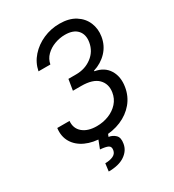

<svg xmlns="http://www.w3.org/2000/svg" viewBox="-222 -860 1080 1195"><g transform="rotate(-30 318.0 -262.0)"><path d="M278.4 9.9Q207.4 9.9 155.4 -14Q103.3 -38 77.8 -81.1Q52.2 -124.3 59.7 -181.8H147.7Q143.1 -129.6 179.3 -98.9Q215.6 -68.2 279.8 -68.2Q325.6 -68.2 365.9 -84.2Q406.2 -100.1 433.6 -130.5Q460.9 -160.9 467.3 -203.1Q475.9 -259.9 439.5 -296.9Q403.1 -333.8 319.6 -333.8H259.9L272.7 -411.9H328.1Q392.8 -411.9 440.7 -448Q488.6 -484 498.6 -544Q507.5 -596.6 479 -628.6Q450.6 -660.5 390.6 -660.5Q352.3 -660.5 315.5 -646.8Q278.8 -633.2 252.8 -607.4Q226.9 -581.7 220.2 -545.5H134.9Q146 -602.3 184.3 -645.4Q222.7 -688.6 277.9 -712.9Q333.1 -737.2 394.9 -737.2Q463.4 -737.2 508 -709Q552.6 -680.8 571.7 -635.1Q590.9 -589.5 582.4 -536.9Q572.8 -476.9 533 -435.4Q493.3 -393.8 436.1 -376.4V-372.2Q503.2 -360.4 533.6 -310.5Q563.9 -260.7 552.6 -191.8Q542.6 -130 504.6 -84.7Q466.6 -39.4 408.4 -14.7Q350.1 9.9 278.4 9.9ZM250 -2.8H319.6L308.2 25.6Q335.9 29.8 355.6 48.8Q375.4 67.8 367.9 109.4Q360.4 155.2 317.8 184.1Q275.2 213.1 201.7 213.1L208.8 157.7Q241.8 157.7 265.1 147.2Q288.4 136.7 292.6 112.2Q296.9 87.7 280.2 78.8Q263.5 70 223 66.8Z"/></g></svg>

Font: Inter UI
Style: Italic
Weight: 400
Italic angle: -9.39999°
Designer: Rasmus Andersson
Foundry: rsms
Version: 3.2;8d6f07862